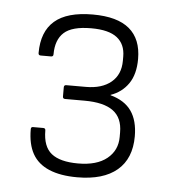

<svg xmlns="http://www.w3.org/2000/svg" viewBox="-39 -812 449 499"><g transform="rotate(5 185.0 -562.5)"><path d="M180 -350Q136 -350 106.5 -362.5Q77 -375 63 -400Q49 -425 49 -464Q49 -470 54 -470H81Q87 -470 87 -464Q87 -422 109.5 -404Q132 -386 179 -386Q228 -386 254.5 -407.5Q281 -429 281 -464V-476Q281 -514 256.5 -532Q232 -550 182 -550H131Q125 -550 125 -556V-580Q125 -586 131 -586H182Q224 -586 248 -606Q272 -626 272 -662V-673Q272 -705 250.5 -722Q229 -739 183 -739Q133 -739 112 -720Q91 -701 91 -663Q91 -657 85 -657H58Q52 -657 52 -663Q52 -719 84.5 -747Q117 -775 184 -775Q248 -775 279.5 -748.5Q311 -722 311 -670Q311 -630 294 -605.5Q277 -581 248 -571V-570Q285 -560 302.5 -535Q320 -510 320 -469Q320 -411 284 -380.5Q248 -350 180 -350Z"/></g></svg>

Font: Sofia Sans ExtraLight
Style: Regular
Weight: 250
Version: Version 4.100-B